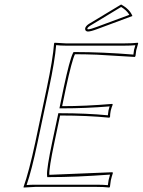

<svg xmlns="http://www.w3.org/2000/svg" viewBox="-20 -840 641 863"><path d="M224.6 -200.2Q199.7 -82.5 201.7 -54.2Q201.7 -54.2 485.8 -65.9L487.3 -62Q481.9 -45.9 478 -28.8Q477.5 -25.4 474.1 0L471.2 2.9Q447.3 0 412.1 0H139.2Q139.2 0 86.4 2.9L85.9 0Q110.4 -68.8 138.7 -200.2L190.4 -444.8Q217.8 -574.2 223.1 -645L225.6 -647.9Q227.5 -647.9 275.9 -645H539.1Q575.2 -645 599.6 -647.9L601.1 -645Q593.3 -617.2 592.3 -613.8Q590.3 -603 588.9 -587.9L585.9 -584Q585.9 -584 415 -594.2Q362.3 -596.2 316.9 -596.2Q303.2 -568.4 276.4 -444.8L259.3 -362.8Q365.2 -362.8 484.4 -373L486.8 -370.1Q481 -356.4 477.5 -341.8Q474.6 -326.7 474.6 -314L471.2 -311Q375 -320.8 250 -320.8ZM524.4 -819.8Q563 -798.8 575.2 -768.1L418.9 -710Q388.2 -698.2 374.5 -698.2Q361.3 -699.7 362.8 -712.9Q365.2 -723.1 379.9 -732.9Q381.3 -733.9 381.8 -733.9ZM214.8 -202.1 242.2 -331.1H250Q367.2 -331.1 464.8 -321.8Q465.8 -333.5 467.8 -344.2Q469.7 -353.5 472.7 -361.8Q365.2 -353 259.3 -353H247.1L266.6 -447.3Q293 -570.8 307.6 -600.6L310.5 -606H316.9Q440.4 -606 579.6 -594.7Q581.1 -607.4 582.5 -616.2Q584 -623.5 588.4 -636.7Q565.4 -634.8 539.1 -634.8H275.9Q250.5 -634.8 232.4 -637.2Q226.6 -566.4 200.2 -442.9L148.4 -197.8Q122.6 -75.2 99.6 -8.3Q118.2 -9.8 139.2 -9.8H412.1Q442.4 -9.8 464.8 -7.8Q467.3 -26.4 468.3 -31.2Q470.7 -42 474.6 -55.2Q321.8 -43.9 201.7 -43.9H192.4L191.4 -53.2Q189.5 -82 214.8 -202.1ZM524.4 -808.6 387.2 -725.6Q373.5 -717.3 372.6 -711.4Q372.6 -711.4 372.6 -710.9Q373.5 -708.5 374.5 -708Q387.7 -708.5 415.5 -719.2L561.5 -773.4Q548.8 -794.4 524.4 -808.6Z"/></svg>

Font: Linux Biolinum Outline O
Style: Italic
Weight: 400
Italic angle: -12°
Designer: Philipp H. Poll
Foundry: Philipp H. Poll
Version: Version 0.6.2